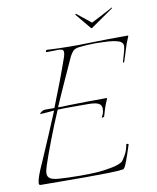

<svg xmlns="http://www.w3.org/2000/svg" viewBox="-77 -717 638 780"><g transform="rotate(-10 242.0 -327.0)"><path d="M434 -656Q438 -658 438.5 -657Q439 -656 437 -654L345 -590Q342 -588 340 -590L287 -654Q286 -656 288 -657Q290 -658 292 -656Q295 -654 305 -645.5Q315 -637 327.5 -627.5Q340 -618 348 -611Q362 -618 380.5 -627.5Q399 -637 414.5 -645.5Q430 -654 434 -656ZM213 3Q157 3 104 2.5Q51 2 28 2Q21 2 21 -6Q21 -14 27.5 -34Q34 -54 52 -93Q72 -140 93 -188.5Q114 -237 134 -286Q119 -285 104.5 -283.5Q90 -282 76 -282H75Q75 -284 83 -290Q91 -296 99 -296H137Q157 -346 176 -396Q195 -446 212 -495Q215 -506 215 -512Q215 -521 209 -523.5Q203 -526 192 -526Q181 -526 168 -525.5Q155 -525 145 -525Q143 -525 143 -527Q143 -534 149 -534Q164 -533 192.5 -532Q221 -531 239 -531Q260 -531 280 -531Q300 -531 321 -532Q362 -533 401 -533.5Q440 -534 480 -534Q485 -534 483 -530.5Q481 -527 481 -526Q471 -503 464 -479Q457 -455 449 -432Q448 -429 443 -429Q443 -429 446.5 -441Q450 -453 454 -467.5Q458 -482 459 -489Q463 -509 442.5 -516.5Q422 -524 381 -525Q373 -525 364.5 -525.5Q356 -526 347 -526Q330 -526 312.5 -525Q295 -524 279 -522Q261 -520 253 -511Q245 -502 239 -490Q226 -461 202 -408.5Q178 -356 152 -296Q162 -296 172 -296Q182 -296 192 -297Q232 -298 271.5 -298.5Q311 -299 351 -299Q356 -299 354 -295.5Q352 -292 352 -291Q342 -268 338 -253.5Q334 -239 330 -227Q329 -225 324 -224Q319 -223 320 -225Q323 -230 326.5 -238.5Q330 -247 330 -260Q330 -274 318 -281Q306 -288 271 -288H210Q194 -288 179 -288Q164 -288 149 -287Q124 -229 102 -171.5Q80 -114 66 -72Q63 -62 61 -54Q59 -46 59 -39Q59 -26 69 -19Q79 -12 104 -10Q117 -9 141.5 -8Q166 -7 194 -7Q213 -7 231.5 -7.5Q250 -8 266 -9Q298 -12 325.5 -17.5Q353 -23 368 -33Q372 -36 383.5 -55.5Q395 -75 399 -100Q400 -102 404.5 -101Q409 -100 408 -97Q403 -81 395.5 -59Q388 -37 381 -20Q374 -3 368 -2Q351 1 307.5 2Q264 3 213 3Z"/></g></svg>

Font: Explora
Style: Regular
Weight: 400
Designer: Robert E. Leuschke
Foundry: Robert E. Leuschke
Version: Version 1.010